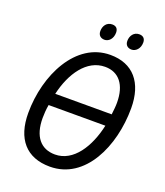

<svg xmlns="http://www.w3.org/2000/svg" viewBox="-161 -1004 963 1122"><g transform="rotate(20 320.0 -443.0)"><path d="M497 -796C523 -796 548 -820 548 -858C548 -882 535 -896 510 -896C477 -896 457 -868 457 -836C457 -810 473 -796 497 -796ZM329 -796C355 -796 379 -820 379 -858C379 -882 367 -896 342 -896C308 -896 289 -868 289 -836C289 -810 305 -796 329 -796ZM282 10C501 10 613 -236 613 -473C613 -633 534 -725 393 -725C179 -725 57 -479 57 -242C57 -82 135 10 282 10ZM518 -401H167C198 -536 274 -649 388 -649C473 -649 524 -587 524 -475C524 -451 521 -427 518 -401ZM286 -67C198 -67 146 -128 146 -243C146 -268 148 -297 153 -326H506C476 -188 401 -67 286 -67Z"/></g></svg>

Font: Noto Sans SemiCondensed
Style: Italic
Weight: 400
Width: 4
Italic angle: -12°
Designer: Monotype Design Team
Foundry: Monotype Imaging Inc.
Version: Version 2.013